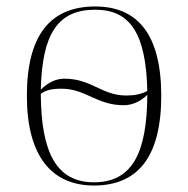

<svg xmlns="http://www.w3.org/2000/svg" viewBox="-20 -563 581 593"><path d="M270 10C406 10 478 -79 478 -267C478 -458 404 -543 274 -543C135 -543 63 -454 63 -267C63 -79 141 10 270 10ZM106 -286C110 -459 159 -533 274 -533C382 -533 431 -460 435 -282C415 -272 396 -268 370 -268C294 -268 263 -320 179 -320C157 -320 132 -312 106 -286ZM270 0C156 0 107 -89 106 -273C122 -285 139 -289 171 -289C244 -289 279 -238 362 -238C384 -238 410 -246 435 -270C434 -93 390 0 270 0Z"/></svg>

Font: Noto Serif Display ExtraLight
Style: Regular
Weight: 200
Designer: Monotype Design Team
Foundry: Monotype Imaging Inc.
Version: Version 2.009